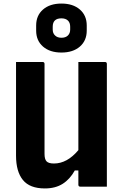

<svg xmlns="http://www.w3.org/2000/svg" viewBox="-20 -1048 690 1078"><path d="M232 10Q147 10 108.5 -37.5Q70 -85 70 -174V-700H219Q230 -700 230 -689V-184Q230 -154 241.5 -142Q253 -130 283 -130Q357 -130 420 -205V-700H569Q580 -700 580 -689V0H431Q420 0 420 -11V-91H400Q373 -42 332 -16Q291 10 232 10ZM325 -1028Q390 -1028 428.5 -994.5Q467 -961 467 -905V-876Q467 -820 428.5 -786.5Q390 -753 325 -753Q260 -753 221.5 -786.5Q183 -820 183 -876V-905Q183 -961 221.5 -994.5Q260 -1028 325 -1028ZM325 -945Q276 -945 276 -898V-882Q276 -861 289 -849Q302 -836 325 -836Q348 -836 361 -848.5Q374 -861 374 -882V-898Q374 -920 362 -932Q349 -945 325 -945Z"/></svg>

Font: Recursive Sn Lnr St XBd
Style: Regular
Weight: 800
Version: Version 1.079;hotconv 1.0.112;makeotfexe 2.5.65598; ttfautoh